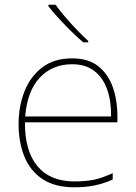

<svg xmlns="http://www.w3.org/2000/svg" viewBox="-20 -786 580 816"><path d="M287 -538Q355 -538 397 -505Q439 -472 459 -416.5Q479 -361 479 -291V-266H86Q85 -145 139 -80Q193 -15 296 -15Q344 -15 378.5 -22Q413 -29 459 -50V-23Q421 -6 382.5 2Q344 10 296 10Q213 10 160.5 -25Q108 -60 83.5 -121Q59 -182 59 -259Q59 -334 84 -397.5Q109 -461 159.5 -499.5Q210 -538 287 -538ZM287 -513Q203 -513 149.5 -456.5Q96 -400 87 -291H452Q453 -357 435 -407Q417 -457 380 -485Q343 -513 287 -513ZM216 -766Q231 -745 255 -716.5Q279 -688 306 -660Q333 -632 355 -612V-606H334Q314 -623 293.5 -642.5Q273 -662 253.5 -682.5Q234 -703 216.5 -722.5Q199 -742 186 -759V-766Z"/></svg>

Font: Noto Sans Khmer Thin
Style: Regular
Weight: 250
Version: Version 2.003